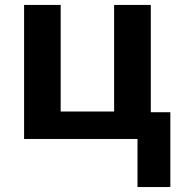

<svg xmlns="http://www.w3.org/2000/svg" viewBox="-20 -566 728 782"><path d="M594.2 -108.9H673.8V195.8H540V0H78.1V-545.9H227.1V-111.8H444.8V-545.9H594.2Z"/></svg>

Font: OpenSans-Bold
Style: Bold
Weight: 700
Foundry: Ascender Corporation
Version: Version 1.10